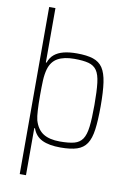

<svg xmlns="http://www.w3.org/2000/svg" viewBox="-100 -805 727 1057"><g transform="rotate(10 263.0 -276.0)"><path d="M87 191V-743H122V-439H126Q136 -468 156.5 -485Q177 -502 208 -510Q239 -518 282 -518Q338 -518 373 -506.5Q408 -495 427 -466.5Q446 -438 453.5 -386.5Q461 -335 461 -255Q461 -175 454 -123.5Q447 -72 428 -43.5Q409 -15 374 -3.5Q339 8 282 8Q218 8 179.5 -10.5Q141 -29 126 -72H122V191ZM273 -24Q323 -24 353 -32Q383 -40 399 -63.5Q415 -87 420.5 -133Q426 -179 426 -255Q426 -332 420.5 -378Q415 -424 399 -447Q383 -470 353 -478Q323 -486 273 -486Q216 -486 181 -466.5Q146 -447 133 -402Q125 -373 123.5 -338.5Q122 -304 122 -255Q122 -207 124 -172Q126 -137 131 -117Q146 -67 180.5 -45.5Q215 -24 273 -24Z"/></g></svg>

Font: Saira Thin SemiCondensed
Style: Regular
Weight: 100
Width: 4
Version: Version 1.101